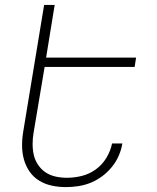

<svg xmlns="http://www.w3.org/2000/svg" viewBox="-20 -755 640 783"><path d="M249 8Q219 8 191 2Q163 -4 139.5 -18.5Q116 -33 100.5 -55.5Q85 -78 77.5 -105Q70 -132 70 -161.5Q70 -191 75 -220L160 -735H203L168 -520H535L529 -482H162L117 -214Q113 -191 113 -167.5Q113 -144 118 -122.5Q123 -101 135.5 -82.5Q148 -64 166 -52Q184 -40 206.5 -35Q229 -30 253 -30Q283 -30 313.5 -37.5Q344 -45 370.5 -64Q397 -83 414 -111.5Q431 -140 437 -170H479Q475 -145 464.5 -120.5Q454 -96 436.5 -74.5Q419 -53 397 -36.5Q375 -20 350.5 -10Q326 0 300 4Q274 8 249 8Z"/></svg>

Font: Iosevka XLt Ex Obl
Style: Regular
Weight: 200
Width: 7
Italic angle: -9°
Monospace: yes
Designer: Belleve Invis
Foundry: Belleve Invis
Version: Version 32.5.0; ttfautohint (v1.8.4)